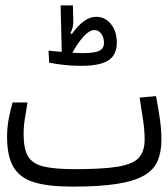

<svg xmlns="http://www.w3.org/2000/svg" viewBox="-20 -693 626 715"><path d="M248.5 2Q160.6 2 107.4 -14.2Q54.2 -30.3 30.3 -70.6Q6.3 -110.8 6.3 -184.1Q6.3 -219.7 13.4 -255.4Q20.5 -291 26.9 -311.5H82.5Q77.1 -278.8 72.5 -250.5Q67.9 -222.2 67.9 -191.9Q67.9 -138.2 84.7 -110.4Q101.6 -82.5 143.1 -72.8Q184.6 -63 258.3 -63Q363.3 -63 419.7 -72.5Q476.1 -82 497.3 -106Q518.6 -129.9 518.6 -173.3Q518.6 -206.1 513.4 -241.9Q508.3 -277.8 500 -329.6L561 -335Q569.8 -289.1 575.4 -250Q581.1 -210.9 581.1 -172.4Q581.1 -127 567.1 -94Q553.2 -61 517.1 -39.8Q481 -18.6 416 -8.3Q351.1 2 248.5 2ZM281.7 -447.8Q248 -447.8 217 -451.4Q186 -455.1 163.1 -459.5L160.6 -504.4Q169.4 -503.4 181.9 -502.2Q194.3 -501 208.5 -500Q209 -501 210 -502.4L205.6 -672.9H251.5L252.9 -615.7Q253.4 -605 251 -593Q248.5 -581.1 242.2 -569.3L247.6 -566.4Q269 -596.7 291.7 -613.5Q314.5 -630.4 337.9 -630.4Q371.1 -630.4 393.1 -603.5Q415 -576.7 415 -534.2Q415 -488.3 383.5 -468Q352.1 -447.8 281.7 -447.8ZM249.5 -496.6Q273.4 -495.1 286.1 -495.1Q332 -495.1 349.6 -503.7Q367.2 -512.2 367.2 -533.2Q367.2 -553.2 357.2 -567.1Q347.2 -581.1 331.5 -581.1Q314 -581.1 293 -559.1Q272 -537.1 249.5 -496.6Z"/></svg>

Font: Cascadia Code NF Light
Style: Regular
Weight: 300
Monospace: yes
Designer: Aaron Bell
Foundry: Saja Typeworks
Version: Version 2404.023; ttfautohint (v1.8.4)